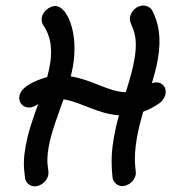

<svg xmlns="http://www.w3.org/2000/svg" viewBox="-20 -659 658 693"><path d="M464.9 -442.8C458.4 -405.9 446.4 -366 434 -326.1C370.8 -327.7 313.3 -371 235.3 -383.5C238.4 -395.4 241.1 -407.4 243.2 -419.6C264.8 -542.2 221.3 -637.3 180 -637.3H179C157.1 -636.4 134.6 -617.3 130.8 -595.5C129.2 -586.4 131.5 -573.6 136.7 -567.3C147.4 -551 175.1 -509.4 159.8 -422.6C157.4 -408.9 154 -394.8 150.1 -380.6C133.4 -376.7 57.2 -353.4 50 -312.7C46 -290 61.7 -270.9 84.4 -270.9C99.9 -270.9 112 -279.9 118 -283.7C100.5 -235.6 81.9 -184.5 72.5 -131.1C64.9 -88.1 64.1 -61.5 70.5 -16.4C72.1 0 87.9 13.6 105.2 13.6C127.9 13.6 150.4 -5.5 154.4 -28.2C157.9 -48.2 144.2 -63.3 155.7 -128.5C165.2 -182.1 187.9 -239.6 209.3 -300.6C274.1 -290.2 331.7 -248.1 409.3 -243C402.4 -217.5 396.2 -191.7 391.6 -165.5C382.4 -113.8 380.3 -74.8 386.2 -18.2C388 -1.8 403.5 12.7 420.8 12.7C443.5 12.7 466 -6.4 470 -29.1C472.4 -42.5 459.1 -76.4 474.3 -162.6C479.7 -193 487.7 -224 496.8 -255.7C517.6 -263.2 537.9 -273.8 556.4 -287.3C566.8 -294.5 575.7 -309.1 577.6 -320C581.7 -342.7 566.8 -361.8 544.1 -361.8C539.7 -361.8 533.9 -360.5 528.2 -358.5C536.5 -386.1 544.3 -414.8 549.5 -444C564.1 -526.6 551.1 -577.6 529.8 -620.9C524.3 -630.9 510.3 -639.1 497.5 -639.1H496.6C473.8 -638.2 453.3 -620 449.3 -597.3C443.7 -565.8 484.3 -552.4 464.9 -442.8Z"/></svg>

Font: TudorRose
Style: Oblique
Weight: 500
Italic angle: 10°
Version: Version 001.000